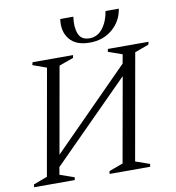

<svg xmlns="http://www.w3.org/2000/svg" viewBox="-92 -944 943 1027"><g transform="rotate(-10 379.0 -431.0)"><path d="M10 0 12 -15 87 -43 189 -618 114 -645 118 -660H338L335 -645L257 -617L174 -148L591 -569L600 -618L524 -645L527 -660H748L744 -645L668 -617L566 -42L643 -15L640 0H420L422 -15L498 -43L580 -503L162 -83L155 -42L233 -15L231 0ZM304 -862H375Q367 -806 381.5 -769.5Q396 -733 441 -733Q484 -733 512.5 -769.5Q541 -806 550 -862H622Q612 -796 562 -753Q512 -710 438 -710Q363 -710 328.5 -753Q294 -796 304 -862Z"/></g></svg>

Font: Spectral SC Light
Style: Italic
Weight: 300
Italic angle: -10°
Designer: Jean-Baptiste Levee
Foundry: Production Type
Version: Version 2.001